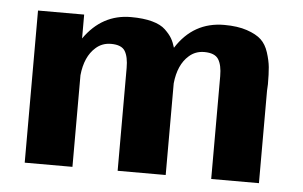

<svg xmlns="http://www.w3.org/2000/svg" viewBox="-41 -543 949 601"><g transform="rotate(5 433.5 -242.0)"><path d="M56 0V-478H201V-403Q257 -483 348 -483Q387 -483 414.5 -475.5Q442 -468 456.5 -454Q471 -440 478 -428Q485 -416 490 -399Q544 -484 641 -484Q683 -484 712.5 -474Q742 -464 757.5 -449.5Q773 -435 781 -410Q789 -385 791 -364.5Q793 -344 793 -311Q793 -307 792.5 -300.5Q792 -294 792 -291V0H642V-323Q642 -358 630.5 -376Q619 -394 586 -394Q558 -394 538 -376Q505 -347 499 -288V0H348V-323Q348 -358 337 -376Q326 -394 293 -394Q265 -394 245 -376Q212 -347 206 -288V0Z"/></g></svg>

Font: Coval
Style: Black
Weight: 1000
Foundry: Context Ltd
Version: Version 001.000